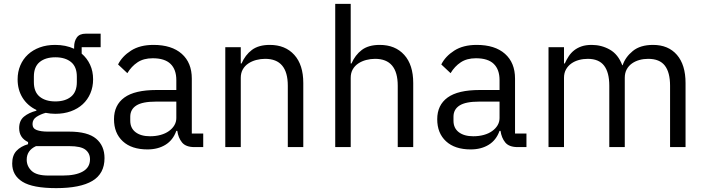

<svg xmlns="http://www.w3.org/2000/svg" viewBox="-20 -760 3642 992"><path d="M520 57Q520 137 457.5 174.5Q395 212 270 212Q149 212 96 179Q43 146 43 85Q43 43 65 19.5Q87 -4 125 -15V-26Q79 -48 79 -98Q79 -137 104 -157.5Q129 -178 168 -188V-192Q122 -214 96.5 -255Q71 -296 71 -350Q71 -389 85 -422Q99 -455 124.5 -478.5Q150 -502 185.5 -515Q221 -528 265 -528Q320 -528 363 -508V-517Q363 -547 377 -566.5Q391 -586 423 -586H500V-516H402V-483Q430 -459 445.5 -425.5Q461 -392 461 -350Q461 -311 447 -278Q433 -245 407.5 -221.5Q382 -198 346 -185Q310 -172 266 -172Q241 -172 216 -177Q190 -170 169 -156.5Q148 -143 148 -119Q148 -96 170 -88Q192 -80 227 -80H337Q433 -80 476.5 -43.5Q520 -7 520 57ZM445 63Q445 32 421.5 13.5Q398 -5 338 -5H166Q118 17 118 65Q118 99 143.5 123Q169 147 230 147H304Q371 147 408 126Q445 105 445 63ZM266 -236Q317 -236 347 -260.5Q377 -285 377 -336V-364Q377 -415 347 -439.5Q317 -464 266 -464Q215 -464 185 -439.5Q155 -415 155 -364V-336Q155 -285 185 -260.5Q215 -236 266 -236Z M985 0Q940 0 920.5 -24Q901 -48 896 -84H891Q874 -36 835 -12Q796 12 742 12Q660 12 614.5 -30Q569 -72 569 -144Q569 -217 622.5 -256Q676 -295 789 -295H891V-346Q891 -401 861 -430Q831 -459 769 -459Q722 -459 690.5 -438Q659 -417 638 -382L590 -427Q611 -469 657 -498.5Q703 -528 773 -528Q867 -528 919 -482Q971 -436 971 -354V-70H1030V0ZM755 -56Q785 -56 810 -63Q835 -70 853 -83Q871 -96 881 -113Q891 -130 891 -150V-235H785Q716 -235 684.5 -215Q653 -195 653 -157V-136Q653 -98 680.5 -77Q708 -56 755 -56Z M1144 0V-516H1224V-432H1228Q1247 -476 1281.5 -502Q1316 -528 1374 -528Q1454 -528 1500.5 -476.5Q1547 -425 1547 -331V0H1467V-317Q1467 -456 1350 -456Q1326 -456 1303.5 -450Q1281 -444 1263 -432Q1245 -420 1234.5 -401.5Q1224 -383 1224 -358V0Z M1712 -740H1792V-432H1796Q1815 -476 1849.5 -502Q1884 -528 1942 -528Q2022 -528 2068.5 -476.5Q2115 -425 2115 -331V0H2035V-317Q2035 -456 1918 -456Q1894 -456 1871.5 -450Q1849 -444 1831 -432Q1813 -420 1802.5 -401.5Q1792 -383 1792 -358V0H1712Z M2655 0Q2610 0 2590.5 -24Q2571 -48 2566 -84H2561Q2544 -36 2505 -12Q2466 12 2412 12Q2330 12 2284.5 -30Q2239 -72 2239 -144Q2239 -217 2292.5 -256Q2346 -295 2459 -295H2561V-346Q2561 -401 2531 -430Q2501 -459 2439 -459Q2392 -459 2360.5 -438Q2329 -417 2308 -382L2260 -427Q2281 -469 2327 -498.5Q2373 -528 2443 -528Q2537 -528 2589 -482Q2641 -436 2641 -354V-70H2700V0ZM2425 -56Q2455 -56 2480 -63Q2505 -70 2523 -83Q2541 -96 2551 -113Q2561 -130 2561 -150V-235H2455Q2386 -235 2354.5 -215Q2323 -195 2323 -157V-136Q2323 -98 2350.5 -77Q2378 -56 2425 -56Z M2814 0V-516H2894V-432H2898Q2907 -452 2918.5 -469.5Q2930 -487 2946.5 -500Q2963 -513 2985 -520.5Q3007 -528 3037 -528Q3088 -528 3131 -503.5Q3174 -479 3195 -423H3197Q3211 -465 3249.5 -496.5Q3288 -528 3354 -528Q3433 -528 3477.5 -476.5Q3522 -425 3522 -331V0H3442V-317Q3442 -386 3415 -421Q3388 -456 3329 -456Q3305 -456 3283.5 -450Q3262 -444 3245 -432Q3228 -420 3218 -401.5Q3208 -383 3208 -358V0H3128V-317Q3128 -386 3101 -421Q3074 -456 3017 -456Q2993 -456 2971 -450Q2949 -444 2932 -432Q2915 -420 2904.5 -401.5Q2894 -383 2894 -358V0Z"/></svg>

Font: IBM Plex Sans Hebrew
Style: Regular
Weight: 400
Designer: Mike Abbink, Paul van der Laan, Pieter van Rosmalen, Yanek Iontef
Foundry: Bold Monday
Version: Version 1.2